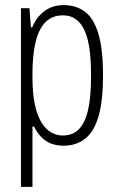

<svg xmlns="http://www.w3.org/2000/svg" viewBox="-20 -558 463 751"><path d="M62 173V-526H95L101 -451H106Q121 -489 152.5 -513.5Q184 -538 229 -538Q278 -538 312.5 -512Q347 -486 365 -425.5Q383 -365 383 -261Q383 -164 365.5 -103.5Q348 -43 313 -15.5Q278 12 228 12Q204 12 182.5 4.5Q161 -3 143.5 -20Q126 -37 113 -63H107V173ZM225 -28Q263 -28 287 -51Q311 -74 323.5 -124Q336 -174 336 -255V-271Q336 -351 323.5 -401Q311 -451 286.5 -474.5Q262 -498 226 -498Q184 -498 157.5 -471Q131 -444 119 -392.5Q107 -341 107 -269V-256Q107 -192 116.5 -148.5Q126 -105 142.5 -78.5Q159 -52 180.5 -40Q202 -28 225 -28Z"/></svg>

Font: Archivo Condensed Thin
Style: Regular
Weight: 250
Width: 3
Designer: Hector Gatti
Foundry: Omnibus-Type
Version: Version 2.001